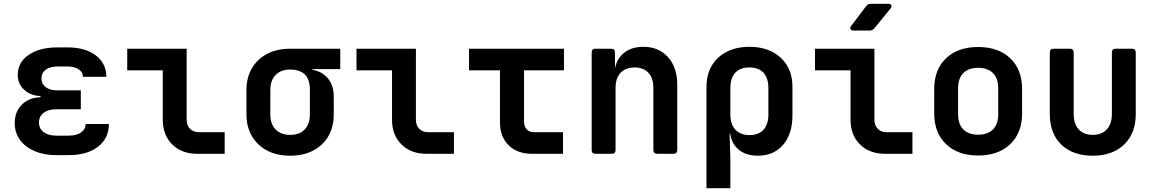

<svg xmlns="http://www.w3.org/2000/svg" viewBox="-20 -805 6040 1005"><path d="M339 7H275Q210 7 161 -14Q112 -35 84.5 -73Q57 -111 57 -161Q57 -219 93.5 -256.5Q130 -294 192 -296V-302Q139 -305 106 -335.5Q73 -366 73 -413Q73 -479 130.5 -518Q188 -557 282 -557H332Q426 -557 481 -515.5Q536 -474 537 -403H414Q414 -428 391.5 -442.5Q369 -457 332 -457H282Q243 -457 220 -440.5Q197 -424 197 -394Q197 -366 219 -349Q241 -332 280 -332H403V-233H275Q233 -233 208.5 -214.5Q184 -196 184 -164Q184 -132 208.5 -113.5Q233 -95 275 -95H339Q380 -95 404 -111.5Q428 -128 428 -156H550Q550 -81 493 -37Q436 7 339 7Z M1012 0Q931 0 881.5 -49Q832 -98 832 -178V-437H646V-550H957V-178Q957 -149 974.5 -131Q992 -113 1021 -113H1156V0Z M1499 10Q1429 10 1378 -17Q1327 -44 1298.5 -92.5Q1270 -141 1270 -206V-334Q1270 -399 1298.5 -447.5Q1327 -496 1378 -523Q1429 -550 1499 -550H1761V-443H1614V-440Q1667 -431 1697 -394Q1727 -357 1727 -299V-206Q1727 -141 1699 -92.5Q1671 -44 1619.5 -17Q1568 10 1499 10ZM1499 -99Q1548 -99 1575 -127.5Q1602 -156 1602 -206V-334Q1602 -391 1575 -416Q1548 -441 1499 -441Q1450 -441 1422.5 -412.5Q1395 -384 1395 -334V-206Q1395 -156 1422.5 -127.5Q1450 -99 1499 -99Z M2212 0Q2131 0 2081.5 -49Q2032 -98 2032 -178V-437H1846V-550H2157V-178Q2157 -149 2174.5 -131Q2192 -113 2221 -113H2356V0Z M2765 0Q2688 0 2642.5 -44.5Q2597 -89 2597 -165V-437H2435V-550H2932V-437H2723V-168Q2723 -144 2736.5 -128.5Q2750 -113 2774 -113H2927V0Z M3097 0Q3077 0 3077 -20V-530Q3077 -550 3097 -550H3179Q3199 -550 3199 -530V-447Q3209 -499 3248 -529.5Q3287 -560 3347 -560Q3428 -560 3476.5 -506Q3525 -452 3525 -361V-20Q3525 0 3505 0H3420Q3400 0 3400 -20V-346Q3400 -397 3373.5 -424.5Q3347 -452 3302 -452Q3255 -452 3228.5 -424Q3202 -396 3202 -344V-20Q3202 0 3182 0Z M3678 180V-350Q3678 -414 3705.5 -461Q3733 -508 3784 -534Q3835 -560 3903 -560Q4005 -560 4066.5 -503Q4128 -446 4128 -350V-201Q4128 -104 4079 -47Q4030 10 3947 10Q3886 10 3848 -20.5Q3810 -51 3802 -105H3799L3803 26V180ZM3903 -98Q3951 -98 3976.5 -126Q4002 -154 4002 -206V-344Q4002 -396 3976.5 -424Q3951 -452 3903 -452Q3854 -452 3828.5 -424Q3803 -396 3803 -344V-206Q3803 -155 3829 -126.5Q3855 -98 3903 -98Z M4612 0Q4531 0 4481.5 -49Q4432 -98 4432 -178V-437H4246V-550H4557V-178Q4557 -149 4574.5 -131Q4592 -113 4621 -113H4756V0ZM4448 -645Q4436 -645 4432 -652Q4428 -659 4435 -669L4514 -773Q4522 -785 4538 -785H4629Q4642 -785 4645.5 -778Q4649 -771 4641 -760L4556 -656Q4547 -645 4531 -645Z M5100 9Q4994 9 4932 -50.5Q4870 -110 4870 -211V-339Q4870 -441 4932 -500Q4994 -559 5100 -559Q5206 -559 5268 -500Q5330 -441 5330 -339V-211Q5330 -110 5268 -50.5Q5206 9 5100 9ZM5100 -100Q5150 -100 5177.5 -127.5Q5205 -155 5205 -207V-343Q5205 -395 5177.5 -422.5Q5150 -450 5100 -450Q5050 -450 5022.5 -422.5Q4995 -395 4995 -343V-207Q4995 -155 5022.5 -127.5Q5050 -100 5100 -100Z M5700 10Q5595 10 5535 -48.5Q5475 -107 5475 -208V-530Q5475 -550 5495 -550H5580Q5600 -550 5600 -530V-209Q5600 -157 5626 -128Q5652 -99 5700 -99Q5747 -99 5773.5 -128Q5800 -157 5800 -209V-530Q5800 -550 5820 -550H5905Q5925 -550 5925 -530V-208Q5925 -107 5864 -48.5Q5803 10 5700 10Z"/></svg>

Font: Pitagon Sans Mono
Style: Bold
Weight: 700
Monospace: yes
Designer: Travis Tran
Foundry: Pitagon
Version: Version 1.001; ttfautohint (v1.8.4.7-5d5b);gftools[0.9.26]